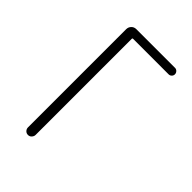

<svg xmlns="http://www.w3.org/2000/svg" viewBox="-213 -828 926 926"><g transform="rotate(45 250.0 -365.0)"><path d="M125 -26.4V-695.3Q125 -710 134.8 -720.2Q144.5 -730.5 160.2 -730.5H423.8Q432.6 -730.5 439 -723.6Q445.3 -716.8 445.3 -708Q445.3 -699.2 439 -692.9Q432.6 -686.5 423.8 -686.5H181.6Q176.8 -686.5 176.8 -681.6V-26.4Q176.8 -16.6 169.4 -8.3Q162.1 0 150.9 0Q139.6 0 132.3 -7.8Q125 -15.6 125 -26.4Z"/></g></svg>

Font: Rounded-L Mgen+ 1mn light
Style: Regular
Weight: 200
Designer: [Source Han Sans]
Ryoko NISHIZUKA  (kana & ideographs); Paul D. Hunt (Latin, Greek & Cyrillic); Wenlong ZHANG  (bopomofo
Version: Version 1.059.20150602